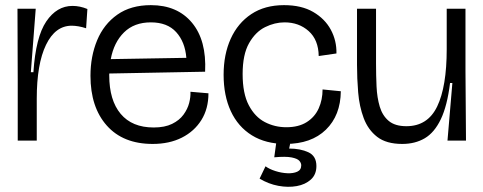

<svg xmlns="http://www.w3.org/2000/svg" viewBox="-20 -547 1881 747"><path d="M49 0V-235L48 -513H119L100 -266H110Q119 -403 160 -463.5Q201 -524 262 -524Q291 -524 320 -512L315 -437Q300 -442 285.5 -444.5Q271 -447 259 -447Q195 -447 159 -372.5Q123 -298 123 -163V0Z M574 13Q459 13 395.5 -58.5Q332 -130 332 -252Q332 -328 358 -390.5Q384 -453 436.5 -490Q489 -527 567 -527Q670 -527 727 -458.5Q784 -390 778 -268L405 -261Q405 -258 405 -254Q405 -157 449.5 -104Q494 -51 578 -51Q621 -51 649.5 -65Q678 -79 694 -101Q710 -123 716 -146.5Q722 -170 721 -190L791 -184Q791 -124 763.5 -80Q736 -36 687.5 -11.5Q639 13 574 13ZM567 -460Q502 -460 462.5 -421Q423 -382 411 -317L705 -322Q700 -384 665.5 -422Q631 -460 567 -460Z M1091 13Q1014 13 960 -20.5Q906 -54 878 -114.5Q850 -175 850 -256Q850 -335 877.5 -396Q905 -457 957.5 -492Q1010 -527 1085 -527Q1153 -527 1198.5 -500.5Q1244 -474 1267 -431.5Q1290 -389 1289 -339L1220 -329Q1219 -392 1181 -426Q1143 -460 1087 -460Q1049 -460 1011.5 -441.5Q974 -423 949 -379Q924 -335 924 -259Q924 -183 948 -137.5Q972 -92 1010.5 -72Q1049 -52 1094 -52Q1142 -52 1173.5 -72Q1205 -92 1220 -125.5Q1235 -159 1235 -199L1306 -192Q1305 -98 1248 -42.5Q1191 13 1091 13ZM990 148 1013 100Q1028 111 1051.5 118.5Q1075 126 1098 127Q1121 128 1136.5 121Q1152 114 1152 96Q1152 87 1144.5 78.5Q1137 70 1114.5 65.5Q1092 61 1047 65L1057 -8H1113L1105 31Q1149 31 1180 45.5Q1211 60 1211 99Q1211 132 1189.5 151.5Q1168 171 1134.5 177Q1101 183 1063 176Q1025 169 990 148Z M1545 13Q1483 13 1447.5 -14.5Q1412 -42 1395 -87.5Q1378 -133 1373.5 -187.5Q1369 -242 1369 -295V-513H1443V-300Q1443 -254 1445 -210.5Q1447 -167 1457.5 -132Q1468 -97 1492.5 -76.5Q1517 -56 1561 -56Q1644 -56 1681 -133Q1718 -210 1718 -356V-513H1791V-271L1793 0H1721L1740 -224H1731Q1720 -135 1695 -83Q1670 -31 1632.5 -9Q1595 13 1545 13Z"/></svg>

Font: Bricolage Grotesque 48pt Light
Style: Regular
Weight: 300
Designer: Mathieu Triay
Foundry: Atelier Triay
Version: Version 1.000; ttfautohint (v1.8.4.7-5d5b);gftools[0.9.32]